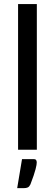

<svg xmlns="http://www.w3.org/2000/svg" viewBox="-20 -758 278 972"><path d="M67 0ZM166.5 -737.5V0H71.5V-737.5ZM149 47.5Q160.5 47.5 163.2 52.8Q166 58 166 64Q166 69 164.8 77.2Q163.5 85.5 160 98.8Q156.5 112 150.2 131Q144 150 134 175.5Q128.5 187 120.8 190.8Q113 194.5 100 194.5H67L91.5 47.5Z"/></svg>

Font: Lato Medium
Style: Regular
Weight: 500
Designer: Lukasz Dziedzic
Foundry: tyPoland Lukasz Dziedzic
Version: Version 2.006; 2014-01-15